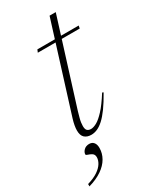

<svg xmlns="http://www.w3.org/2000/svg" viewBox="-250 -668 779 956"><g transform="rotate(-30 140.0 -190.0)"><path d="M73 -477.5 79.5 -493H317L314 -477.5ZM100.5 -126.5Q95.5 -109 91.5 -94.5Q87.5 -80 86 -68.8Q84.5 -57.5 84.5 -49Q84.5 -30.5 92 -23.2Q99.5 -16 113.5 -16Q127.5 -16 146.8 -26.5Q166 -37 192 -65Q218 -93 251.5 -146L258 -142.5Q233 -98 211.8 -68.8Q190.5 -39.5 171.5 -22.2Q152.5 -5 135 2.5Q117.5 10 100.5 10Q76.5 10 62.2 -2.8Q48 -15.5 48 -44.5Q48 -57 50.8 -72.8Q53.5 -88.5 59.5 -108L216 -608H251.5ZM24.5 79.5Q24.5 67 36.2 55.2Q48 43.5 67 43.5Q83.5 43.5 92.8 54.8Q102 66 102 86Q102 117 86.2 144.5Q70.5 172 39.5 193.2Q8.5 214.5 -37 227.5V214Q0.5 203 23.2 187.5Q46 172 56.8 154.2Q67.5 136.5 67.5 120Q67.5 104 56.8 97Q46 90 35.2 87Q24.5 84 24.5 79.5Z"/></g></svg>

Font: Newsreader 60pt ExtraLight
Style: Italic
Weight: 250
Italic angle: -17°
Designer: Hugues Gentile
Foundry: Production Type
Version: Version 1.003